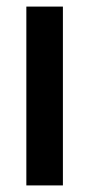

<svg xmlns="http://www.w3.org/2000/svg" viewBox="-20 -563 272 583"><path d="M171 0V-543H60V0Z"/></svg>

Font: Noto Sans Georgian ExtraCondensed SemiBold
Style: Regular
Weight: 600
Width: 2
Designer: Monotype Design Team, Akaki Razmadze
Foundry: Google LLC
Version: Version 2.005